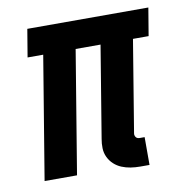

<svg xmlns="http://www.w3.org/2000/svg" viewBox="-65 -583 630 653"><g transform="rotate(-10 250.0 -256.0)"><path d="M368 8Q351 8 335 5.5Q319 3 304.5 -3Q290 -9 278.5 -19.5Q267 -30 260 -44.5Q253 -59 252.5 -75.5Q252 -92 255 -108L307 -424H221L151 0H39L109 -424H55L71 -520H489L473 -424H419L367 -108Q366 -104 367 -100Q368 -96 370.5 -93Q373 -90 376.5 -89Q380 -88 384 -88H400V8Z"/></g></svg>

Font: Iosevka Curly
Style: Bold Italic
Weight: 700
Italic angle: -9°
Monospace: yes
Designer: Belleve Invis
Foundry: Belleve Invis
Version: Version 22.1.2; ttfautohint (v1.8.4)